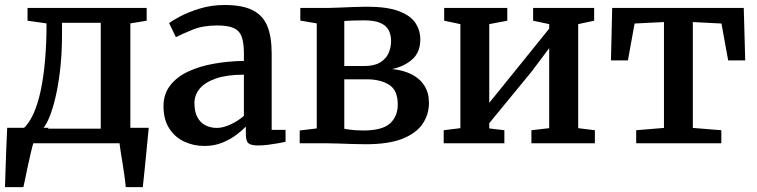

<svg xmlns="http://www.w3.org/2000/svg" viewBox="-22 -588 3108 788"><path d="M50.5 0V-58H71.5Q96.5 -80 115 -120.5Q133.5 -161 145.2 -216.8Q157 -272.5 163 -342.2Q169 -412 169 -492L91 -503V-555.5H580V-503L513 -492V0ZM154 -60H391.5V-494.5H232.5V-445.5Q232.5 -381.5 226.8 -321.2Q221 -261 210.2 -209Q199.5 -157 185.2 -118.5Q171 -80 154 -60ZM-1.5 180Q-0.5 147 0.8 106.2Q2 65.5 3.8 22Q5.5 -21.5 7.5 -63.5H178L116 -4.5Q111 11 104.8 37.8Q98.5 64.5 92.2 93.8Q86 123 81.2 146.5Q76.5 170 74 180ZM494 180Q492.5 161 489.2 136.8Q486 112.5 481.8 87.2Q477.5 62 474 39.2Q470.5 16.5 468.5 0L425 -63.5H588.5Q586.5 -45 584.2 -20.5Q582 4 579.2 31.5Q576.5 59 573.8 86.5Q571 114 568.5 138.2Q566 162.5 564 180Z M817 11Q772 11 733.8 -7Q695.5 -25 672.2 -61.5Q649 -98 649 -152.5Q649 -201.5 675.8 -236.5Q702.5 -271.5 748.5 -293.5Q794.5 -315.5 854 -326.2Q913.5 -337 979 -338V-369.5Q979 -412 970 -437Q961 -462 937.2 -472.8Q913.5 -483.5 869 -483.5Q811 -483.5 767.5 -465.8Q724 -448 700 -435.5L672 -493Q682.5 -502 716.2 -520Q750 -538 797.8 -552.8Q845.5 -567.5 899.5 -567.5Q972 -567.5 1014.2 -546.5Q1056.5 -525.5 1074.8 -481.8Q1093 -438 1093 -368.5V-55H1150V-6Q1139 -3.5 1119.5 0Q1100 3.5 1078.2 6.2Q1056.5 9 1038.5 9Q1009 9 998 0.2Q987 -8.5 987 -38.5V-68.5Q974.5 -55 950.2 -36.2Q926 -17.5 892.2 -3.2Q858.5 11 817 11ZM868.5 -63Q893.5 -63 924.8 -77.5Q956 -92 979 -112.5V-281.5Q909 -281.5 864 -265.8Q819 -250 797.5 -224Q776 -198 776 -165Q776 -129.5 788 -107Q800 -84.5 821 -73.8Q842 -63 868.5 -63Z M1478.5 4Q1454 4 1423.8 3Q1393.5 2 1365.5 1Q1337.5 0 1319.5 0H1208V-52.5L1278 -61V-492L1210.5 -503.5V-555.5H1327Q1344 -555.5 1371 -556.8Q1398 -558 1427.8 -559.2Q1457.5 -560.5 1482.5 -560.5Q1566.5 -560.5 1614.5 -542.5Q1662.5 -524.5 1682.8 -494Q1703 -463.5 1703 -426Q1703 -374.5 1671 -345.2Q1639 -316 1587.5 -304.5Q1633.5 -300 1667.5 -282.8Q1701.5 -265.5 1720 -236.2Q1738.5 -207 1738.5 -165.5Q1738.5 -119 1713 -80.5Q1687.5 -42 1630.8 -19Q1574 4 1478.5 4ZM1468.5 -52.5Q1547 -52.5 1578.8 -81.5Q1610.5 -110.5 1610.5 -159.5Q1610.5 -217.5 1575 -240Q1539.5 -262.5 1483.5 -262.5H1391V-59.5Q1398.5 -58 1410.8 -56.2Q1423 -54.5 1438 -53.5Q1453 -52.5 1468.5 -52.5ZM1391 -317H1473Q1513.5 -317 1537.8 -331.5Q1562 -346 1572.5 -369.5Q1583 -393 1583 -420Q1583 -445 1573.2 -464Q1563.5 -483 1539.2 -493.8Q1515 -504.5 1470.5 -504.5Q1450.5 -504.5 1430 -503.8Q1409.5 -503 1391 -502Z M1799 0V-53.5L1867.5 -62V-489L1801 -503V-555.5H2060V-503L1986 -489V-166L2054 -250L2232 -470.5V-489L2166 -503V-555.5H2416.5V-503L2351 -489V-62L2419.5 -53.5V0H2159V-53.5L2232 -62V-390.5L2160.5 -295L1986 -82.5V-61L2048 -53.5V0Z M2589 0V-53.5L2703 -63V-497.5L2582.5 -491.5L2555 -340H2485.5L2490.5 -555.5H3030.5L3036.5 -340H2966.5L2939 -491.5L2821.5 -497.5V-63L2938.5 -53.5V0Z"/></svg>

Font: Merriweather SemiBold
Style: Regular
Weight: 600
Version: Version 2.100